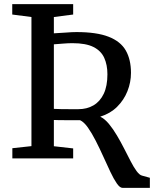

<svg xmlns="http://www.w3.org/2000/svg" viewBox="-20 -763 748 925"><path d="M570 142Q557.5 142 542.8 120.8Q528 99.5 511.8 65.2Q495.5 31 477.8 -8.5Q460 -48 441.2 -84.8Q422.5 -121.5 403.5 -148.5Q384.5 -175.5 365.5 -184Q354.5 -184 337 -184Q319.5 -184 300.8 -184Q282 -184 265.2 -184.2Q248.5 -184.5 239.5 -185V-58.5L332.5 -48V0H39.5V-49L131.5 -59V-681L39 -693V-743H332.5V-693L239.5 -681V-602.5Q272.5 -604 299.5 -606.2Q326.5 -608.5 348.5 -608.5Q445.5 -608.5 503.2 -586Q561 -563.5 586 -519.8Q611 -476 611 -412Q611 -366.5 594 -323.8Q577 -281 544.2 -248.5Q511.5 -216 463 -201Q485 -190 505 -165.8Q525 -141.5 543.5 -110.2Q562 -79 578.5 -46.5Q595 -14 609.8 14.5Q624.5 43 638.2 61.5Q652 80 664 83L702 93.5V142ZM357.5 -237Q399 -237 430.5 -255.5Q462 -274 479.8 -311.2Q497.5 -348.5 497.5 -405Q497.5 -450.5 482.2 -484.2Q467 -518 430.5 -536.5Q394 -555 329 -555Q308.5 -555 284.8 -553Q261 -551 239.5 -549.5V-238.5Q255 -237.5 278.8 -237.2Q302.5 -237 325 -237Q347.5 -237 357.5 -237Z"/></svg>

Font: Merriweather 20pt
Style: Regular
Weight: 400
Version: Version 2.100